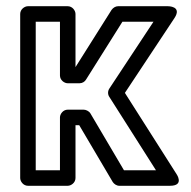

<svg xmlns="http://www.w3.org/2000/svg" viewBox="-20 -573 614 618"><path d="M249 -220H198C183 -220 173 -206 173 -195V-25H95V-503H173V-330C173 -315 187 -305 198 -305H236C245 -305 253 -310 257 -317L374 -503H474L332 -288C326 -279 327 -268 332 -261L482 -25H379L271 -208C266 -216 256 -220 249 -220ZM235 -170 343 13C347 19 355 25 364 25H527C575 25 548 -13 548 -13L382 -274L541 -514C568 -554 520 -553 520 -553H360C352 -553 344 -548 339 -541L223 -357V-528C223 -539 213 -553 198 -553H70C59 -553 45 -543 45 -528V0C45 11 55 25 70 25H198C209 25 223 15 223 0V-170Z"/></svg>

Font: Asimov
Style: NarOu
Weight: 500
Designer: Google
Version: Version 2.000980; 2014